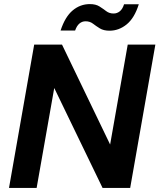

<svg xmlns="http://www.w3.org/2000/svg" viewBox="-20 -918 779 938"><path d="M24 0 147 -700H283L518 -212L604 -700H739L616 0H481L245 -488L159 0ZM276 -769Q298 -836 335 -867Q372 -898 419 -898Q448 -898 466 -886.5Q484 -875 499 -863.5Q514 -852 535 -852Q552 -852 565.5 -863Q579 -874 586 -897H658Q637 -830 599 -799Q561 -768 515 -768Q486 -768 467.5 -779.5Q449 -791 434 -802.5Q419 -814 398 -814Q381 -814 368 -803Q355 -792 347 -769Z"/></svg>

Font: DM Sans 20pt
Style: Bold Italic
Weight: 700
Italic angle: -10°
Version: Version 4.004;gftools[0.9.30]